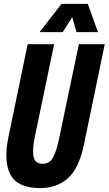

<svg xmlns="http://www.w3.org/2000/svg" viewBox="-20 -956 558 986"><path d="M187 10Q71 10 34 -58.5Q-3 -127 24 -256L122 -729H258L159 -254Q145 -187 152.5 -151Q160 -115 199 -115Q235 -115 252.5 -147.5Q270 -180 282 -237L385 -729H518L412 -218Q386 -91 328.5 -40.5Q271 10 187 10ZM183 -791 296 -936H431L483 -791H373L351 -868L302 -791Z"/></svg>

Font: Mona Sans Condensed
Style: Bold Italic
Weight: 700
Width: 3
Italic angle: -11.7°
Designer: Deni Anggara
Foundry: GitHub
Version: Version 1.001; ttfautohint (v1.8.4.7-5d5b);gftools[0.9.31]